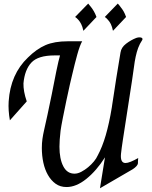

<svg xmlns="http://www.w3.org/2000/svg" viewBox="-20 -1018 829 1045"><path d="M219.5 -307.7Q227.2 -342.1 238.7 -394.4Q250.3 -446.7 261.5 -503.6Q274.4 -570.8 286.4 -629.7Q298.5 -688.7 306.7 -716.4H277.4Q187.2 -716.4 150.8 -677.4Q114.4 -638.5 107.7 -564.1Q106.7 -521 125.6 -466.2L33.8 -363.1Q24.1 -417.9 27.2 -466.2Q36.9 -614.4 132.3 -705.1Q179 -751.3 227.4 -772.3Q275.9 -793.3 348.7 -793.3H427.2Q414.4 -770.8 400.8 -721.8Q387.2 -672.8 372.8 -611.3Q369.2 -598.5 360.3 -558.2Q351.3 -517.9 341 -469.5Q330.8 -421 321.8 -375.1Q312.8 -329.2 309.7 -306.7Q306.7 -279 305.1 -258.7Q303.6 -238.5 303.6 -219.5Q303.6 -153.3 324.4 -113.1Q345.1 -72.8 385.6 -72.8Q403.6 -72.8 422.8 -83.1Q442.1 -93.3 459.7 -107.9Q477.4 -122.6 491.3 -139.5Q505.1 -156.4 511.3 -170.8Q536.9 -217.9 555.6 -282.3Q574.4 -346.7 588.7 -433.8Q588.7 -435.9 591 -450Q593.3 -464.1 598.5 -498.2Q603.6 -532.3 612.3 -588.7Q621 -645.1 635.9 -732.3Q640 -760 666.2 -780Q692.3 -800 721 -811.3Q735.9 -816.4 746.9 -813.8Q757.9 -811.3 754.9 -801.5Q740 -779 732.1 -757.4Q724.1 -735.9 718.5 -709.7Q712.8 -683.6 709 -652.3Q705.1 -621 698.5 -579L648.7 -256.4Q645.1 -232.3 642.6 -214.4Q640 -196.4 638.5 -180.5Q633.8 -130.8 663.1 -130.8Q674.4 -130.8 692.1 -137.9Q709.7 -145.1 732.3 -157.9Q732.3 -154.9 731.5 -150Q730.8 -145.1 730.8 -140V-129.2Q729.2 -114.4 701.5 -96.4L524.1 6.7L551.3 -161.5Q505.1 -88.7 450 -44.4Q394.9 0 342.1 0Q307.7 0 282.8 -17.9Q257.9 -35.9 241 -65.4Q224.1 -94.9 215.9 -132.8Q207.7 -170.8 207.7 -212.8Q207.7 -238.5 211 -262.1Q214.4 -285.6 219.5 -307.7ZM433.8 -850.3Q429.2 -872.8 421.8 -887.2Q414.4 -901.5 406.7 -909.7Q398.5 -919.5 388.7 -925.6L460 -998.5Q467.7 -990.3 475.9 -979Q483.6 -969.2 491 -956.4Q498.5 -943.6 505.1 -925.6ZM594.9 -850.3Q590.3 -872.8 583.1 -887.2Q575.9 -901.5 567.7 -909.7Q560 -919.5 550.3 -925.6L621 -998.5Q629.2 -990.3 636.9 -979Q645.1 -969.2 652.6 -956.4Q660 -943.6 666.2 -925.6Z"/></svg>

Font: MM Jasmine
Style: Regular
Weight: 400
Designer: Khon Soe Zaw Thu
Version: Version 1.00 July 11, 2016, initial release